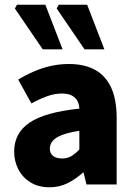

<svg xmlns="http://www.w3.org/2000/svg" viewBox="-20 -781 571 813"><path d="M189 12Q143 12 109.5 -8.5Q76 -29 58 -63.5Q40 -98 40 -139Q40 -218 105.5 -262Q171 -306 316 -321Q315 -342 306.5 -356Q298 -370 282 -377.5Q266 -385 242 -385Q212 -385 181 -374Q150 -363 113 -343L57 -444Q90 -464 125 -479Q160 -494 196.5 -502Q233 -510 272 -510Q337 -510 382 -485.5Q427 -461 450.5 -410.5Q474 -360 474 -281V0H346L334 -50H331Q300 -22 265.5 -5Q231 12 189 12ZM243 -110Q266 -110 283 -120.5Q300 -131 316 -148V-227Q269 -220 241.5 -209Q214 -198 202.5 -183.5Q191 -169 191 -152Q191 -131 205 -120.5Q219 -110 243 -110ZM161 -572 43 -745 52 -761H172L245 -572ZM338 -572 220 -745 229 -761H349L422 -572Z"/></svg>

Font: Mada ExtraBold
Style: Regular
Weight: 800
Designer: Khaled Hosny
Version: Version 1.5